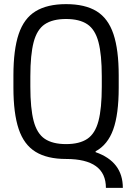

<svg xmlns="http://www.w3.org/2000/svg" viewBox="-20 -760 640 930"><path d="M493 150Q493 10 300 10Q209 10 152.5 -24.5Q96 -59 70.5 -135Q45 -211 45 -335V-395Q45 -519 70.5 -595Q96 -671 152.5 -705.5Q209 -740 300 -740Q392 -740 448 -705.5Q504 -671 529.5 -595Q555 -519 555 -395V-335Q555 -207 528.5 -133Q502 -59 443 -27V-23Q575 23 575 150ZM300 -62Q365 -62 403 -87.5Q441 -113 457 -174Q473 -235 473 -340V-390Q473 -495 457 -556Q441 -617 403 -642.5Q365 -668 300 -668Q235 -668 197 -642.5Q159 -617 143 -556Q127 -495 127 -390V-340Q127 -235 143 -174Q159 -113 197 -87.5Q235 -62 300 -62Z"/></svg>

Font: M PLUS Code Latin 60
Style: Regular
Weight: 400
Width: 7
Monospace: yes
Designer: Coji Morishita
Foundry: UNDERFOREST DESIGN
Version: Version 1.005; ttfautohint (v1.8.3)